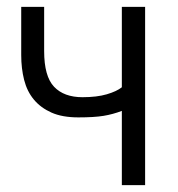

<svg xmlns="http://www.w3.org/2000/svg" viewBox="-20 -541 520 561"><path d="M404 0H336V-217Q310 -207 282.5 -202.5Q255 -198 209 -198Q162 -198 130.5 -212Q99 -226 79 -250Q59 -274 50.5 -307.5Q42 -341 42 -380V-521H109V-392Q109 -318 138 -287.5Q167 -257 221 -257Q263 -257 292 -265.5Q321 -274 336 -286V-521H404Z"/></svg>

Font: Boldmen
Style: Regular
Weight: 400
Designer: Matt McInerney, Pablo Impallari, Rodrigo Fuenzalida
Foundry: LIVING CONCEPT
Version: Version 1.000